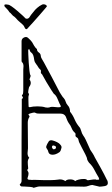

<svg xmlns="http://www.w3.org/2000/svg" viewBox="-53 -874 525 899"><path d="M103 5Q100 2 87.5 1Q75 0 63.5 -0.5Q52 -1 48 -1Q44 -2 41 -6Q38 -10 41 -12Q48 -19 48 -27Q48 -35 48 -48Q48 -151 48 -217Q48 -283 48.5 -321Q49 -359 49 -377.5Q49 -396 49 -402Q49 -408 49 -411Q56 -414 54 -418Q52 -422 50 -426Q48 -430 54 -432Q55 -437 55.5 -441.5Q56 -446 56 -451V-548Q56 -552 56.5 -556Q57 -560 57 -564Q57 -569 55.5 -574.5Q54 -580 49 -584Q48 -586 48 -589Q48 -592 48 -594V-681Q48 -693 59.5 -698.5Q71 -704 79 -696Q84 -692 88.5 -687Q93 -682 97 -677Q102 -668 107 -659.5Q112 -651 120 -644Q120 -634 129 -628Q138 -622 138 -611Q139 -604 144 -596.5Q149 -589 153 -581Q172 -547 190 -512Q208 -477 227 -441Q232 -434 236 -427Q240 -420 246 -414Q252 -407 254.5 -398Q257 -389 264 -381Q275 -370 275 -351Q288 -335 296 -316Q304 -297 317 -281Q324 -274 327 -261.5Q330 -249 337 -239Q342 -233 348.5 -219.5Q355 -206 361 -192Q367 -178 370 -172Q375 -165 381 -155.5Q387 -146 391 -137Q405 -112 419.5 -86Q434 -60 447 -33Q450 -29 451 -24.5Q452 -20 452 -17Q452 -5 436.5 -2.5Q421 0 413 0L379 -8Q369 -7 360.5 -3.5Q352 0 341 0Q337 0 318 -0.5Q299 -1 275 -1Q251 -1 230.5 -1Q210 -1 201 -1H132Q126 -1 115 2.5Q104 6 103 5ZM160 -371Q171 -369 178 -371Q186 -375 202.5 -373Q219 -371 227 -372Q229 -372 231 -374.5Q233 -377 232 -377Q225 -389 217.5 -408.5Q210 -428 199 -435Q198 -436 187.5 -452Q177 -468 164.5 -489.5Q152 -511 144 -526Q137 -531 138.5 -538Q140 -545 135 -549Q129 -554 125.5 -560.5Q122 -567 117 -573Q113 -578 110.5 -583Q108 -588 107 -595Q104 -620 95 -626.5Q86 -633 86 -641Q86 -643 82.5 -643Q79 -643 79 -640Q79 -637 79.5 -619.5Q80 -602 81.5 -580.5Q83 -559 85 -541.5Q87 -524 90 -521Q92 -519 85 -502Q98 -485 83 -466Q82 -464 80 -452Q78 -440 80 -438Q84 -434 82 -429Q80 -424 80 -419Q80 -417 80 -407Q80 -397 80.5 -387Q81 -377 81 -374Q81 -374 83 -373Q85 -372 86 -372Q101 -376 123 -376Q145 -376 160 -371ZM253 -26Q259 -34 275.5 -34Q292 -34 299 -26Q303 -30 315 -33Q327 -36 339 -36Q351 -36 355 -31Q357 -29 366 -31Q371 -32 383 -33.5Q395 -35 399 -32Q407 -33 410 -33Q413 -33 409 -43Q399 -59 389 -78.5Q379 -98 364 -112Q361 -116 358.5 -120Q356 -124 355 -128Q355 -135 346.5 -151.5Q338 -168 329 -185Q320 -202 317 -209Q315 -214 314 -220.5Q313 -227 306 -231Q299 -235 300.5 -242Q302 -249 297 -253Q287 -262 282.5 -274Q278 -286 270 -296Q265 -303 261.5 -311.5Q258 -320 255 -328Q248 -342 230 -342H134Q129 -342 123 -342.5Q117 -343 112 -346Q110 -348 102 -346.5Q94 -345 87 -342.5Q80 -340 80 -337Q82 -335 84 -332Q86 -329 85 -327Q81 -321 79 -314Q77 -307 77 -300L78 -180Q78 -174 77 -168Q76 -162 76 -157Q76 -143 84 -135Q80 -131 78.5 -125.5Q77 -120 77 -115Q77 -104 79 -86Q79 -82 76 -80.5Q73 -79 76 -74Q81 -68 80.5 -60Q80 -52 77 -44Q71 -31 91 -32Q95 -31 98.5 -31.5Q102 -32 106 -32Q158 -30 182 -30.5Q206 -31 214.5 -32.5Q223 -34 227 -34Q242 -34 253 -26ZM226 -162Q208 -149 192 -149.5Q176 -150 173 -164Q172 -170 167.5 -176Q163 -182 163 -186Q165 -194 168.5 -200.5Q172 -207 176 -213Q182 -219 192.5 -216.5Q203 -214 214 -208.5Q225 -203 229 -197Q238 -188 234 -179Q232 -168 226 -162ZM207 -178Q209 -180 209 -183Q210 -186 208 -188Q207 -190 201 -192Q195 -194 193 -192Q192 -191 191 -189Q190 -187 190 -185Q190 -184 191 -182.5Q192 -181 193 -179Q194 -175 198.5 -175Q203 -175 207 -178ZM145 -853Q152 -855 157 -853Q159 -853 162 -850.5Q165 -848 167 -846Q168 -845 158 -833.5Q148 -822 133 -804.5Q118 -787 102.5 -770Q87 -753 76 -741Q74 -737 70 -737.5Q66 -738 64 -742Q60 -753 52 -760Q44 -767 36 -774Q29 -780 25.5 -784.5Q22 -789 14 -796Q8 -799 2 -806.5Q-4 -814 -9 -817Q-13 -824 -19 -830.5Q-25 -837 -31 -843Q-35 -852 -29 -853Q-23 -854 -15 -852Q-10 -852 1.5 -844Q13 -836 26.5 -824.5Q40 -813 51 -803Q62 -793 66 -788Q71 -786 73 -786Q75 -786 81 -789Q83 -790 86.5 -795.5Q90 -801 92 -804Q94 -806 100.5 -814.5Q107 -823 109 -825Q112 -829 121.5 -837.5Q131 -846 145 -853Z"/></svg>

Font: Sankofa Display
Style: Regular
Weight: 400
Designer: Batsirai Madzonga
Foundry: Batsirai Madzonga
Version: Version 1.000; ttfautohint (v1.8.4.7-5d5b)